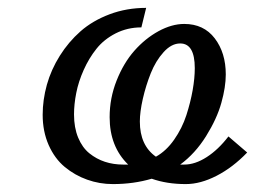

<svg xmlns="http://www.w3.org/2000/svg" viewBox="-20 -460 665 490"><path d="M556.2 -270Q556.2 -237.8 544.9 -197.5Q533.7 -157.2 505.9 -112.5Q478 -67.9 439.9 -40H450.2Q478 -40 507.6 -59.1Q537.1 -78.1 563 -111.8L610.8 -70.8Q574.2 -32.7 533 -11.5Q491.7 9.8 454.1 9.8Q405.8 9.8 367.2 -3.9Q320.8 9.8 268.1 9.8Q233.9 9.8 202.4 -1.5Q170.9 -12.7 145.3 -33.9Q119.6 -55.2 104.2 -89.8Q88.9 -124.5 88.9 -167Q88.9 -205.1 99.6 -243.7Q110.4 -282.2 132.6 -317.6Q154.8 -353 185.5 -380.1Q216.3 -407.2 259.8 -423.6Q303.2 -439.9 353 -439.9L340.8 -390.1Q305.2 -390.1 275.1 -374.8Q245.1 -359.4 226.1 -335.4Q207 -311.5 193.6 -281.5Q180.2 -251.5 174.6 -222.7Q168.9 -193.8 168.9 -168Q168.9 -134.3 179.4 -108.9Q189.9 -83.5 208 -68.8Q226.1 -54.2 247.8 -47.1Q269.5 -40 293.9 -40H307.1Q259.8 -85.9 259.8 -161.1Q259.8 -209.5 277.6 -254.4Q295.4 -299.3 323 -330.6Q350.6 -361.8 384.5 -380.4Q418.5 -398.9 450.2 -398.9Q500 -398.9 528.1 -362.1Q556.2 -325.2 556.2 -270ZM439.9 -349.1Q417.5 -349.1 397.5 -326.9Q377.4 -304.7 364.7 -272.9Q352.1 -241.2 344.5 -207.8Q336.9 -174.3 336.9 -149.9Q336.9 -88.9 377.9 -60.1Q404.3 -74.7 424.6 -103.8Q444.8 -132.8 455.6 -166Q466.3 -199.2 471.7 -230Q477.1 -260.7 477.1 -286.1Q477.1 -349.1 439.9 -349.1Z"/></svg>

Font: Pfennig
Style: Italic
Weight: 500
Italic angle: -13°
Version: Version 20120410 ; ttfautohint (v0.8)